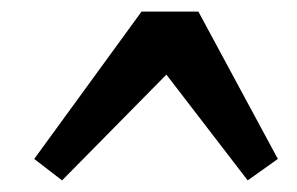

<svg xmlns="http://www.w3.org/2000/svg" viewBox="-20 -593 512 331"><path d="M224 -573H322L459 -319L407 -282L241 -498H300L87 -282L39 -319Z"/></svg>

Font: Yrsa
Style: Italic
Weight: 400
Italic angle: -7.10001°
Designer: Anna Giedrys (Yrsa+Rasa design), David Brezina (Yrsa art-direction, Rasa art-direction, design)
Foundry: Rosetta Type Foundry
Version: Version 2.004